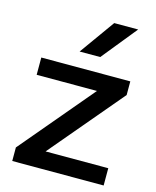

<svg xmlns="http://www.w3.org/2000/svg" viewBox="-120 -890 789 972"><g transform="rotate(15 275.0 -404.0)"><path d="M38.5 0V-71L361 -453.5H45V-544H511.5V-472.5L189 -90.5H517.5V0ZM224.5 -623.5 356.5 -808H482L332.5 -623.5Z"/></g></svg>

Font: Encode Sans Expanded Expanded Medium
Style: Regular
Weight: 500
Width: 7
Designer: Multiple Designers
Foundry: Impallari Type
Version: Version 3.000; ttfautohint (v1.8.3) -l 8 -r 50 -G 200 -x 14 